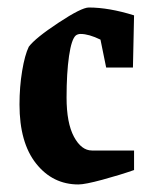

<svg xmlns="http://www.w3.org/2000/svg" viewBox="-20 -484 403 514"><path d="M189.9 9.8Q121.1 9.8 76.7 -46.1Q32.2 -102.1 32.2 -204.1Q32.2 -251.5 39.3 -294.2Q46.4 -336.9 57.1 -358.9Q74.7 -382.3 136.5 -423.1Q198.2 -463.9 217.8 -463.9Q271.5 -463.9 338.9 -442.9L335.9 -303.2H264.2L249 -377.9Q217.8 -393.1 195.8 -393.1Q188.5 -393.1 183.1 -389.2Q171.4 -379.4 164.8 -334Q158.2 -288.6 158.2 -223.1Q158.2 -154.8 178 -117.9Q197.8 -81.1 226.1 -81.1H338.9V-28.8Q301.3 -15.6 254.4 -2.9Q207.5 9.8 189.9 9.8Z"/></svg>

Font: Grenze SemiBold
Style: Regular
Weight: 600
Designer: Renata Polastri
Foundry: Omnibus-Type
Version: Version 1.002;PS 001.002;hotconv 1.0.88;makeotf.lib2.5.64775